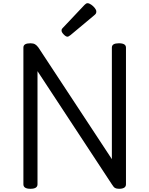

<svg xmlns="http://www.w3.org/2000/svg" viewBox="-20 -1164 931 1198"><path d="M170 14Q126 14 126 -14V-867Q126 -881 137 -887.5Q148 -894 170 -894Q188 -894 199 -887.5Q210 -881 220 -867L678 -171V-867Q678 -881 689 -887.5Q700 -894 722 -894Q766 -894 766 -867V-14Q766 0 755 7Q744 14 723 14Q707 14 698 9Q689 4 678 -14L214 -720V-14Q214 0 203 7Q192 14 170 14ZM401 -935Q391 -935 377.5 -949Q364 -963 364 -973Q364 -977 365 -980.5Q366 -984 372 -990L507 -1133Q512 -1138 516.5 -1141Q521 -1144 526 -1144Q536 -1144 549 -1135Q562 -1126 571.5 -1114Q581 -1102 581 -1092Q581 -1085 578.5 -1080Q576 -1075 566 -1067L420 -945Q414 -941 409.5 -938Q405 -935 401 -935Z"/></svg>

Font: Playwrite HR Lijeva
Style: Regular
Weight: 400
Designer: Veronika Burian, José Scaglione
Foundry: TypeTogether
Version: Version 1.002